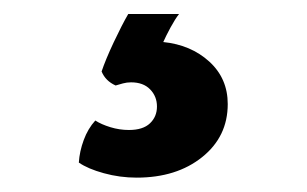

<svg xmlns="http://www.w3.org/2000/svg" viewBox="-20 -26 438 274"><path d="M125 76Q130.5 59.5 142.2 34.5Q154 9.5 163 -6H235.5Q230 1 223.2 13.5Q216.5 26 213 34Q252.5 38 278.8 62Q305 86 305 122.5Q305 169 268.5 198.2Q232 227.5 175 227.5Q151 227.5 128.2 221.2Q105.5 215 92.5 206Q93.5 190 99.5 173.8Q105.5 157.5 116 146Q124.5 151.5 137.5 155.5Q150.5 159.5 164 159.5Q184 159.5 194 150Q204 140.5 204 126Q204 111.5 194.2 101.5Q184.5 91.5 167 91.5Q161 91.5 155.5 93Q150 94.5 145 96Q130.5 89.5 125 76Z"/></svg>

Font: Signika SC SemiBold
Style: Regular
Weight: 600
Designer: Anna Giedryś
Foundry: Anna Giedryś
Version: Version 2.000; ttfautohint (v1.8.3) -l 8 -r 50 -G 200 -x 9 -